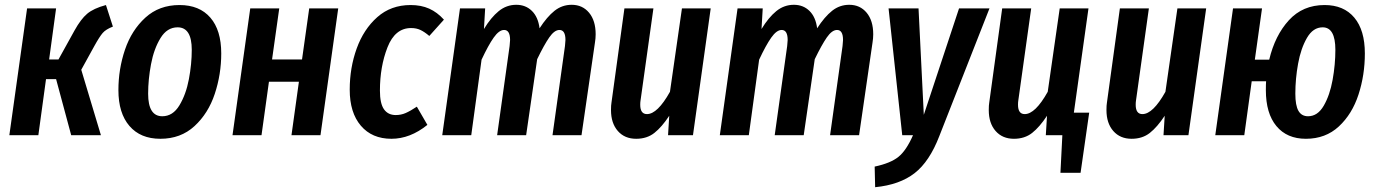

<svg xmlns="http://www.w3.org/2000/svg" viewBox="-20 -564 5743 801"><path d="M451 -453Q422 -442 408.5 -426.5Q395 -411 373 -371L319 -273L401 0H277L214 -234H172L140 0H19L93 -529H214L185 -316H224L291 -437Q317 -484 343.5 -506.5Q370 -529 422 -543Z M474 -188Q474 -276 501.5 -357Q529 -438 586.5 -490.5Q644 -543 729 -543Q812 -543 857.5 -490.5Q903 -438 903 -341Q903 -254 876 -172.5Q849 -91 791.5 -38Q734 15 649 15Q566 15 520 -38.5Q474 -92 474 -188ZM780 -356Q780 -450 721 -450Q677 -450 649.5 -405Q622 -360 610 -296Q598 -232 598 -173Q598 -79 657 -79Q701 -79 728.5 -124.5Q756 -170 768 -233.5Q780 -297 780 -356Z M1196 0 1227 -223H1102L1071 0H950L1024 -529H1145L1115 -316H1240L1270 -529H1391L1317 0Z M1832 -482 1771 -414Q1751 -431 1734 -439Q1717 -447 1695 -447Q1628 -447 1596.5 -366.5Q1565 -286 1565 -186Q1565 -132 1582 -108Q1599 -84 1631 -84Q1653 -84 1672.5 -92.5Q1692 -101 1719 -119L1763 -43Q1691 15 1613 15Q1532 15 1485.5 -39.5Q1439 -94 1439 -190Q1439 -281 1468 -361.5Q1497 -442 1554 -492.5Q1611 -543 1693 -543Q1737 -543 1770.5 -528Q1804 -513 1832 -482Z M2465 -421Q2465 -404 2462 -386L2406 0H2285L2337 -372Q2339 -390 2339 -397Q2339 -439 2314 -439Q2293 -439 2271.5 -408Q2250 -377 2221 -317L2175 0H2054L2106 -372Q2108 -390 2108 -397Q2108 -439 2083 -439Q2062 -439 2039.5 -407Q2017 -375 1989 -315L1946 0H1825L1899 -529H2004L1999 -443Q2028 -491 2060.5 -517.5Q2093 -544 2134 -544Q2173 -544 2199 -518.5Q2225 -493 2231 -446Q2262 -494 2293.5 -519Q2325 -544 2365 -544Q2410 -544 2437.5 -511Q2465 -478 2465 -421Z M2529 -105Q2529 -125 2531 -136L2585 -529H2706L2652 -143Q2651 -137 2651 -127Q2651 -88 2679 -88Q2723 -88 2775 -181L2825 -529H2945L2871 0H2767L2772 -81Q2741 -34 2710 -9.5Q2679 15 2634 15Q2586 15 2557.5 -17.5Q2529 -50 2529 -105Z M3623 -421Q3623 -404 3620 -386L3564 0H3443L3495 -372Q3497 -390 3497 -397Q3497 -439 3472 -439Q3451 -439 3429.5 -408Q3408 -377 3379 -317L3333 0H3212L3264 -372Q3266 -390 3266 -397Q3266 -439 3241 -439Q3220 -439 3197.5 -407Q3175 -375 3147 -315L3104 0H2983L3057 -529H3162L3157 -443Q3186 -491 3218.5 -517.5Q3251 -544 3292 -544Q3331 -544 3357 -518.5Q3383 -493 3389 -446Q3420 -494 3451.5 -519Q3483 -544 3523 -544Q3568 -544 3595.5 -511Q3623 -478 3623 -421Z M3899 3Q3858 110 3795.5 158.5Q3733 207 3631 217L3629 131Q3695 117 3728 90.5Q3761 64 3789 0H3744L3687 -529H3812L3834 -85L3981 -529H4108Z M4524 -94 4488 157H4404L4412 0H4343L4348 -81Q4317 -34 4286 -9.5Q4255 15 4210 15Q4162 15 4133.5 -17.5Q4105 -50 4105 -105Q4105 -125 4107 -136L4161 -529H4282L4228 -143Q4227 -137 4227 -127Q4227 -88 4255 -88Q4299 -88 4351 -181L4401 -529H4521L4460 -94Z M4596 -105Q4596 -125 4598 -136L4652 -529H4773L4719 -143Q4718 -137 4718 -127Q4718 -88 4746 -88Q4790 -88 4842 -181L4892 -529H5012L4938 0H4834L4839 -81Q4808 -34 4777 -9.5Q4746 15 4701 15Q4653 15 4624.5 -17.5Q4596 -50 4596 -105Z M5674 -341Q5674 -251 5647.5 -169.5Q5621 -88 5565.5 -36.5Q5510 15 5428 15Q5349 15 5305 -38Q5261 -91 5261 -188Q5261 -213 5262 -225H5202L5171 0H5050L5124 -529H5245L5215 -315H5275Q5299 -416 5357 -479.5Q5415 -543 5506 -543Q5586 -543 5630 -490.5Q5674 -438 5674 -341ZM5551 -356Q5551 -450 5498 -450Q5458 -450 5432.5 -406Q5407 -362 5395.5 -298.5Q5384 -235 5384 -173Q5384 -124 5397 -101.5Q5410 -79 5437 -79Q5477 -79 5502.5 -123Q5528 -167 5539.5 -231Q5551 -295 5551 -356Z"/></svg>

Font: Fira Sans Extra Condensed Medium
Style: Italic
Weight: 500
Width: 3
Italic angle: -8°
Designer: Carrois Corporate & Edenspiekermann AG
Foundry: Carrois Corporate GbR & Edenspiekermann AG
Version: Version 4.203